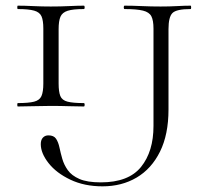

<svg xmlns="http://www.w3.org/2000/svg" viewBox="-20 -645 728 678"><path d="M187 -350Q187 -321 193 -306Q199 -291 218.5 -286Q238 -281 276 -281Q279 -281 279 -275Q279 -269 276 -269Q252 -269 223 -270Q194 -271 159 -271Q127 -271 97 -270Q67 -269 43 -269Q41 -269 41 -275Q41 -281 43 -281Q81 -281 100.5 -286Q120 -291 126.5 -306Q133 -321 133 -350V-544Q133 -573 126.5 -587.5Q120 -602 100.5 -607.5Q81 -613 43 -613Q41 -613 41 -619Q41 -625 43 -625Q67 -625 97 -623.5Q127 -622 159 -622Q194 -622 224 -623.5Q254 -625 276 -625Q279 -625 279 -619Q279 -613 276 -613Q238 -613 219 -607Q200 -601 193.5 -586Q187 -571 187 -542ZM653 -625Q655 -625 655 -619Q655 -613 653 -613Q603 -613 589 -599Q575 -585 575 -542V-258Q575 -170 545 -109.5Q515 -49 462.5 -18Q410 13 342 13Q278 13 228.5 -10.5Q179 -34 151.5 -69Q124 -104 124 -136Q124 -151 131.5 -159Q139 -167 151 -167Q170 -167 178 -155Q186 -143 190 -124Q194 -105 200 -84Q206 -63 219.5 -44Q233 -25 260.5 -13Q288 -1 336 -1Q434 -1 478 -55.5Q522 -110 522 -200V-544Q522 -573 514.5 -587.5Q507 -602 485 -607.5Q463 -613 420 -613Q417 -613 417 -619Q417 -625 420 -625Q448 -625 480.5 -623.5Q513 -622 547 -622Q579 -622 605.5 -623.5Q632 -625 653 -625Z"/></svg>

Font: Cormorant Light
Style: Regular
Weight: 300
Designer: Christian Thalmann (Catharsis Fonts)
Foundry: Catharsis Fonts
Version: Version 4.000